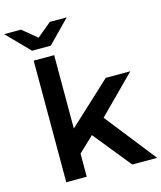

<svg xmlns="http://www.w3.org/2000/svg" viewBox="-180 -1035 951 1132"><g transform="rotate(-15 295.5 -469.0)"><path d="M82 0V-742H207V-294L466 -534H616L393 -310L637 0H485L300 -229L207 -141V0ZM88 -801 -46 -938H57L145 -865L233 -938H336L202 -801Z"/></g></svg>

Font: Montserrat SemiBold
Style: Regular
Weight: 600
Designer: Julieta Ulanovsky
Foundry: Julieta Ulanovsky
Version: Version 9.000; ttfautohint (v1.8.4.7-5d5b)